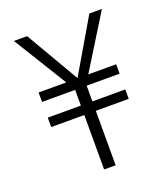

<svg xmlns="http://www.w3.org/2000/svg" viewBox="-127 -771 754 861"><g transform="rotate(-20 250.0 -340.0)"><path d="M301 -425H434V-380H277V-305H434V-260H277V0H222V-260H64V-305H222V-380H64V-425H196L39 -680H102L250 -426L399 -680H459Z"/></g></svg>

Font: Martel Sans ExtraLight
Style: Regular
Weight: 275
Designer: Dan Reynolds and Mathieu Réguer
Foundry: Dan Reynolds and Mathieu Réguer
Version: Version 1.002; ttfautohint (v1.1) -l 5 -r 5 -G 72 -x 0 -D la